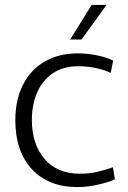

<svg xmlns="http://www.w3.org/2000/svg" viewBox="-20 -746 518 777"><path d="M293 11Q176 11 109 -61.5Q42 -134 42 -259Q42 -341 72.5 -402Q103 -463 160 -496.5Q217 -530 296 -530Q332 -530 370 -522.5Q408 -515 438 -501L428 -451Q403 -463 368.5 -470.5Q334 -478 298 -478Q235 -478 193 -449Q151 -420 130 -371Q109 -322 109 -261Q109 -163 160 -103Q211 -43 303 -43Q346 -43 381.5 -52.5Q417 -62 437 -69L445 -20Q420 -9 378 1Q336 11 293 11ZM264 -586 351 -726H411L310 -586Z"/></svg>

Font: Murecho Light
Style: Regular
Weight: 300
Designer: Neil Summerour
Foundry: Positype
Version: Version 1.010; ttfautohint (v1.8.3)